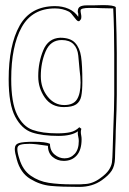

<svg xmlns="http://www.w3.org/2000/svg" viewBox="-20 -527 507 753"><path d="M46 99Q38 71 38 57Q38 39 54.5 34Q71 29 112 29Q160 29 176 37Q176 64 194 79Q212 94 233 94Q257 94 273 76.5Q289 59 289 26Q289 18 287 9.5Q285 1 285 -6L286 -12Q260 6 210 6Q146 6 105.5 -7.5Q65 -21 39.5 -69.5Q14 -118 14 -216Q14 -350 57 -426.5Q100 -503 196 -503Q225 -503 249 -492.5Q273 -482 287 -461V-473Q285 -479 285 -482Q285 -496 294 -501Q303 -506 320 -506H344L384 -507Q426 -507 434 -499Q438 -379 438 -318V-155Q438 -108 434 -14Q434 9 432 57Q432 65 431 94.5Q430 124 418 142.5Q406 161 379 180Q342 206 291 206Q220 206 178.5 202Q137 198 98.5 174.5Q60 151 46 99ZM422 56 424 -11Q428 -107 428 -156V-315Q428 -415 424 -494L378 -495Q363 -496 332 -496Q296 -496 296 -486Q296 -480 297.5 -473.5Q299 -467 299 -461Q299 -454 297 -451Q295 -448 291 -444H289Q285 -443 279.5 -449Q274 -455 269 -462Q259 -476 251 -481Q226 -494 196 -494Q106 -494 65 -420Q24 -346 24 -217Q24 -124 47 -77.5Q70 -31 108 -17.5Q146 -4 205 -4Q235 -4 255.5 -8.5Q276 -13 291 -28L299 -22Q297 -14 297 -10Q297 -3 298.5 4Q300 11 300 19Q300 61 281 82.5Q262 104 230 104Q205 104 186.5 88.5Q168 73 168 45Q117 37 96 37Q73 37 60.5 40.5Q48 44 48 57Q48 72 56 96Q69 140 100.5 162Q132 184 171 190Q210 196 263 196H286Q301 196 308 195Q342 195 373 172Q397 155 407 139.5Q417 124 419 110Q421 96 422 56ZM216 -379Q256 -379 274.5 -359Q293 -339 298 -305Q303 -271 303 -208Q303 -170 298.5 -149Q294 -128 278.5 -117.5Q263 -107 230 -107Q182 -107 156 -144Q130 -181 130 -227V-229Q130 -282 149.5 -329.5Q169 -377 216 -379ZM296 -203Q296 -224 292 -254Q290 -272 290 -276Q290 -280 287 -309Q284 -338 268 -354Q252 -370 222 -370Q178 -370 159 -325.5Q140 -281 140 -228Q140 -182 166.5 -148.5Q193 -115 232 -115Q268 -115 282 -137.5Q296 -160 296 -203Z"/></svg>

Font: Londrina Outline
Style: Regular
Weight: 400
Designer: Marcelo Magalhaes
Foundry: Marcelo Magalhães
Version: Version 1.002